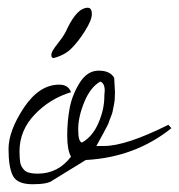

<svg xmlns="http://www.w3.org/2000/svg" viewBox="-20 -477 462 495"><path d="M274.4 -276.4 276.4 -239.3Q276.4 -218.8 273.9 -207.5Q271.5 -196.3 270.5 -190.4Q269.5 -184.6 265.6 -175.3Q261.7 -166 260.7 -162.1Q259.8 -158.2 253.9 -147.5Q248 -136.7 246.6 -133.8Q245.1 -130.9 237.8 -117.7Q230.5 -104.5 228.5 -100.6H248Q304.7 -100.6 414.1 -155.3L421.9 -146.5Q328.1 -71.3 201.2 -64.5L115.2 -11.7Q103.5 -2 64 -2Q24.4 -2 13.2 -23.9Q2 -45.9 2 -92.8Q2 -139.6 41.5 -199.2Q81.1 -258.8 132.8 -258.8Q156.2 -258.8 163.1 -239.3Q108.4 -222.7 69.3 -181.6Q30.3 -140.6 30.3 -86.9Q30.3 -68.4 32.2 -57.6Q34.2 -46.9 43 -38.1Q51.8 -29.3 77.1 -29.3Q129.9 -29.3 163.1 -73.2Q153.3 -89.8 153.3 -127.4Q153.3 -165 159.7 -198.7Q166 -232.4 185.5 -263.7Q205.1 -294.9 234.4 -294.9Q263.7 -294.9 274.4 -276.4ZM249 -230.5 250 -243.2Q250 -262.7 238.3 -266.6Q212.9 -252 197.3 -213.9Q181.6 -175.8 181.6 -143.6Q181.6 -111.3 191.4 -109.4Q218.8 -125 233.9 -160.2Q249 -195.3 249 -228.5ZM117.2 -327.1Q112.3 -329.1 112.3 -334.5Q112.3 -339.8 115.7 -346.2Q119.1 -352.5 133.3 -370.6Q147.5 -388.7 154.3 -405.3Q179.7 -457 206.1 -457Q216.8 -457 216.8 -440.9Q216.8 -424.8 198.7 -396.5Q180.7 -368.2 163.1 -351.1Q145.5 -334 117.2 -327.1Z"/></svg>

Font: Dawning of a New Day
Style: Regular
Weight: 400
Designer: Kimberly Geswein
Foundry: Kimberly Geswein
Version: Version 1.002 2010